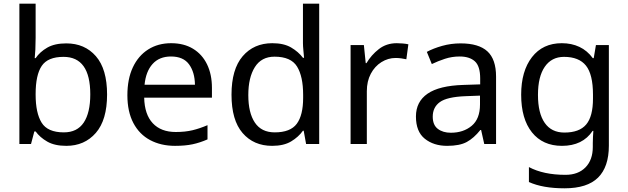

<svg xmlns="http://www.w3.org/2000/svg" viewBox="-20 -780 3403 1040"><path d="M173 -575Q173 -541 171.5 -511.5Q170 -482 168 -465H173Q196 -499 236 -522Q276 -545 339 -545Q439 -545 499.5 -475.5Q560 -406 560 -268Q560 -130 499 -60Q438 10 339 10Q276 10 236 -13Q196 -36 173 -68H166L148 0H85V-760H173ZM324 -472Q239 -472 206 -423Q173 -374 173 -271V-267Q173 -168 205.5 -115.5Q238 -63 326 -63Q398 -63 433.5 -116Q469 -169 469 -269Q469 -472 324 -472Z M907 -546Q976 -546 1025.5 -516Q1075 -486 1101.5 -431.5Q1128 -377 1128 -304V-251H761Q763 -160 807.5 -112.5Q852 -65 932 -65Q983 -65 1022.5 -74.5Q1062 -84 1104 -102V-25Q1063 -7 1023 1.5Q983 10 928 10Q852 10 793.5 -21Q735 -52 702.5 -113.5Q670 -175 670 -264Q670 -352 699.5 -415Q729 -478 782.5 -512Q836 -546 907 -546ZM906 -474Q843 -474 806.5 -433.5Q770 -393 763 -321H1036Q1035 -389 1004 -431.5Q973 -474 906 -474Z M1454 10Q1354 10 1294 -59.5Q1234 -129 1234 -267Q1234 -405 1294.5 -475.5Q1355 -546 1455 -546Q1517 -546 1556.5 -523Q1596 -500 1621 -467H1627Q1626 -480 1623.5 -505.5Q1621 -531 1621 -546V-760H1709V0H1638L1625 -72H1621Q1597 -38 1557 -14Q1517 10 1454 10ZM1468 -63Q1553 -63 1587.5 -109.5Q1622 -156 1622 -250V-266Q1622 -366 1589 -419.5Q1556 -473 1467 -473Q1396 -473 1360.5 -416.5Q1325 -360 1325 -265Q1325 -169 1360.5 -116Q1396 -63 1468 -63Z M2129 -546Q2144 -546 2161.5 -544.5Q2179 -543 2192 -540L2181 -459Q2168 -462 2152.5 -464Q2137 -466 2123 -466Q2082 -466 2046 -443.5Q2010 -421 1988.5 -380.5Q1967 -340 1967 -286V0H1879V-536H1951L1961 -438H1965Q1991 -482 2032 -514Q2073 -546 2129 -546Z M2475 -545Q2573 -545 2620 -502Q2667 -459 2667 -365V0H2603L2586 -76H2582Q2547 -32 2508.5 -11Q2470 10 2402 10Q2329 10 2281 -28.5Q2233 -67 2233 -149Q2233 -229 2296 -272.5Q2359 -316 2490 -320L2581 -323V-355Q2581 -422 2552 -448Q2523 -474 2470 -474Q2428 -474 2390 -461.5Q2352 -449 2319 -433L2292 -499Q2327 -518 2375 -531.5Q2423 -545 2475 -545ZM2501 -259Q2401 -255 2362.5 -227Q2324 -199 2324 -148Q2324 -103 2351.5 -82Q2379 -61 2422 -61Q2490 -61 2535 -98.5Q2580 -136 2580 -214V-262Z M3023 -546Q3076 -546 3118.5 -526Q3161 -506 3191 -465H3196L3208 -536H3278V9Q3278 124 3219.5 182Q3161 240 3038 240Q2920 240 2845 206V125Q2924 167 3043 167Q3112 167 3151.5 126.5Q3191 86 3191 16V-5Q3191 -17 3192 -39.5Q3193 -62 3194 -71H3190Q3136 10 3024 10Q2920 10 2861.5 -63Q2803 -136 2803 -267Q2803 -395 2861.5 -470.5Q2920 -546 3023 -546ZM3035 -472Q2968 -472 2931 -418.5Q2894 -365 2894 -266Q2894 -167 2930.5 -114.5Q2967 -62 3037 -62Q3118 -62 3155 -105.5Q3192 -149 3192 -246V-267Q3192 -377 3154 -424.5Q3116 -472 3035 -472Z"/></svg>

Font: Noto Sans Khojki
Style: Regular
Weight: 400
Designer: Monotype Design Team
Foundry: Monotype Imaging Inc.
Version: Version 2.003; ttfautohint (v1.8.4.7-5d5b)